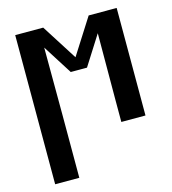

<svg xmlns="http://www.w3.org/2000/svg" viewBox="-109 -620 819 914"><g transform="rotate(-15 300.0 -162.5)"><path d="M50 205V-530H188L300 -354L412 -530H550V0H431V-106Q431 -189 431.5 -271.5Q432 -354 432 -437L340 -292H260L168 -437Q168 -354 168.5 -271.5Q169 -189 169 -106V205Z"/></g></svg>

Font: Iosevka Slab Extended
Style: Bold
Weight: 700
Width: 7
Monospace: yes
Designer: Belleve Invis
Foundry: Belleve Invis
Version: Version 11.1.0; ttfautohint (v1.8.3)